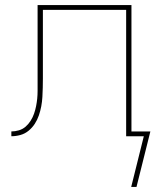

<svg xmlns="http://www.w3.org/2000/svg" viewBox="-20 -540 640 761"><path d="M500 201 550 0H480V-501H150V-281Q150 -268 150 -255Q150 -242 150 -229Q150 -211 149.5 -192.5Q149 -174 148 -155.5Q147 -137 143.5 -118.5Q140 -100 134 -82.5Q128 -65 118 -49.5Q108 -34 93.5 -22Q79 -10 61 -5Q43 0 25 0V-19Q40 -19 55 -23.5Q70 -28 81.5 -38Q93 -48 101.5 -61.5Q110 -75 115 -89.5Q120 -104 123 -119Q126 -134 127.5 -149Q129 -164 129 -179.5Q129 -195 129 -211Q129 -228 129 -245.5Q129 -263 129 -281V-520H501V-19H576L521 201Z"/></svg>

Font: Iosevka SS04 Thin Extended
Style: Regular
Weight: 100
Width: 7
Monospace: yes
Designer: Belleve Invis
Foundry: Belleve Invis
Version: Version 19.0.0; ttfautohint (v1.8.4)